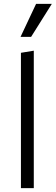

<svg xmlns="http://www.w3.org/2000/svg" viewBox="-20 -980 290 1000"><path d="M89 0V-705L156 -716V0ZM87 -788 168 -960H250L142 -788Z"/></svg>

Font: Ysabeau Office
Style: Regular
Weight: 400
Designer: Christian Thalmann (Catharsis Fonts)
Version: Version 2.001;gftools[0.9.30]; featfreeze: tnum,lnum,ss02